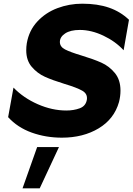

<svg xmlns="http://www.w3.org/2000/svg" viewBox="-20 -733 718 1039"><path d="M339 -135Q262 -135 184.5 -169Q107 -203 53 -259L24 -99Q75 -43 151.5 -15.5Q228 12 315 12Q430 12 514 -38.5Q598 -89 624 -181Q632 -212 632 -243Q632 -301 601.5 -338Q571 -375 528.5 -394Q486 -413 420 -433Q360 -451 332 -465.5Q304 -480 304 -506Q304 -533 332.5 -552Q361 -571 412 -571Q474 -571 539.5 -540Q605 -509 649 -461L678 -626Q632 -670 570 -691.5Q508 -713 425 -713Q355 -713 291 -689Q227 -665 182 -616.5Q137 -568 125 -499Q122 -480 122 -461Q122 -406 152 -371Q182 -336 223 -317.5Q264 -299 329 -279Q396 -259 425.5 -242Q455 -225 450 -193Q444 -159 411.5 -147Q379 -135 339 -135ZM299 63H181L102 286H195Z"/></svg>

Font: Geom ExtraBold
Style: Bold Italic
Weight: 800
Italic angle: -10°
Version: Version 1.102